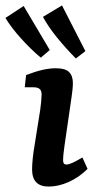

<svg xmlns="http://www.w3.org/2000/svg" viewBox="-65 -679 359 706"><path d="M198 -321 172 -142Q170 -128 168.5 -114Q167 -100 167 -89Q167 -74 179 -74Q188 -74 202 -80.5Q216 -87 238 -100L257 -58Q226 -27 188 -10Q150 7 114 7Q53 7 53 -56Q53 -74 55.5 -97.5Q58 -121 62 -144L83 -276Q85 -289 86.5 -306Q88 -323 88 -331Q88 -346 80.5 -352Q73 -358 59 -358H26L31 -403Q65 -416 91 -422Q117 -428 141 -428Q175 -428 189 -414Q203 -400 203 -374Q203 -363 201.5 -348.5Q200 -334 198 -321ZM249 -491 214 -464Q179 -499 145.5 -540Q112 -581 93 -617L163 -659ZM118 -495 85 -467Q48 -498 12 -538Q-24 -578 -45 -613L22 -657Z"/></svg>

Font: Rasa SemiBold
Style: Italic
Weight: 600
Italic angle: -7.10001°
Designer: Anna Giedrys (Yrsa+Rasa design), David Brezina (Yrsa art-direction, Rasa art-direction, design)
Foundry: Rosetta Type Foundry
Version: Version 2.004